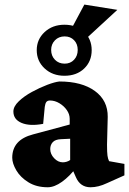

<svg xmlns="http://www.w3.org/2000/svg" viewBox="-20 -791 551 819"><path d="M183.6 7.8Q135.7 7.8 101.6 -13.2Q67.4 -34.2 49.8 -64Q32.2 -93.8 32.2 -118.2Q32.2 -156.2 54.2 -181.2Q76.2 -206.1 121.1 -217.8L277.3 -259.8V-284.2Q277.3 -303.7 265.1 -321.3Q252.9 -338.9 233.4 -350.6Q213.9 -362.3 193.4 -362.3Q182.6 -362.3 177.7 -356Q172.9 -349.6 170.9 -335L164.1 -262.7Q107.4 -252 72.3 -266.6Q37.1 -281.2 37.1 -315.4Q37.1 -336.9 60.1 -358.9Q83 -380.9 116.2 -398.9Q149.4 -417 181.6 -429.2Q213.9 -441.4 233.4 -443.4Q329.1 -443.4 384.8 -402.8Q440.4 -362.3 439.5 -292L436.5 -173.8Q436.5 -140.6 438.5 -127Q440.4 -113.3 445.3 -103.5L510.7 -91.8V-43L436.5 -9.8Q418 -1 400.4 3.4Q382.8 7.8 366.2 7.8Q322.3 7.8 303.7 -35.2L282.2 -84L306.6 -78.1Q277.3 -39.1 244.6 -15.6Q211.9 7.8 183.6 7.8ZM248 -98.6Q255.9 -98.6 264.2 -101.1Q272.5 -103.5 279.3 -108.4V-199.2L240.2 -197.3Q215.8 -196.3 205.1 -184.6Q194.3 -172.9 194.3 -155.3Q194.3 -133.8 210.9 -116.2Q227.5 -98.6 248 -98.6ZM254.9 -467.8Q204.1 -467.8 170.4 -499Q136.7 -530.3 136.7 -577.1Q136.7 -623 170.4 -654.3Q204.1 -685.5 254.9 -685.5Q306.6 -685.5 338.9 -654.8Q371.1 -624 371.1 -577.1Q371.1 -529.3 338.9 -498.5Q306.6 -467.8 254.9 -467.8ZM255.9 -519.5Q280.3 -519.5 295.9 -536.1Q311.5 -552.7 311.5 -578.1Q311.5 -603.5 295.9 -619.6Q280.3 -635.7 255.9 -635.7Q230.5 -635.7 214.4 -619.1Q198.2 -602.5 198.2 -578.1Q198.2 -552.7 214.4 -536.1Q230.5 -519.5 255.9 -519.5ZM341.8 -621.1 272.5 -645.5 339.8 -771.5 480.5 -749Z"/></svg>

Font: Crimson Pro Black
Style: Regular
Weight: 900
Designer: Jacques Le Bailly
Foundry: Baron von Fonthausen
Version: Version 1.003